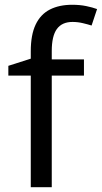

<svg xmlns="http://www.w3.org/2000/svg" viewBox="-20 -785 427 805"><path d="M332 -468H197V0H109V-468H15V-509L109 -539V-570Q109 -639 129.5 -682Q150 -725 189 -745Q228 -765 283 -765Q315 -765 341.5 -759.5Q368 -754 387 -747L364 -678Q348 -683 327 -688Q306 -693 284 -693Q240 -693 218.5 -663.5Q197 -634 197 -571V-536H332Z"/></svg>

Font: Noto Sans Cham
Style: Regular
Weight: 400
Designer: Monotype Design Team
Foundry: Monotype Imaging Inc.
Version: Version 2.002